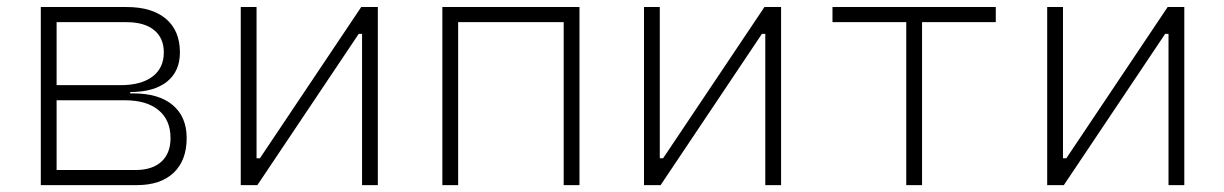

<svg xmlns="http://www.w3.org/2000/svg" viewBox="-20 -538 3556 558"><path d="M98.6 0V-517.6H347.7Q421.9 -517.6 462.4 -483.2Q502.9 -448.7 502.9 -385.7Q502.9 -330.6 465.1 -300.5Q427.2 -270.5 358.4 -270.5V-266.6H367.2Q441.4 -266.6 481.9 -232.7Q522.5 -198.7 522.5 -136.7Q522.5 -71.8 484.6 -35.9Q446.8 0 377.9 0ZM144.5 -43.9H374Q422.4 -43.9 449 -68.1Q475.6 -92.3 475.6 -136.7Q475.6 -189 440.9 -217.8Q406.2 -246.6 342.8 -246.6H144.5ZM144.5 -290.5H330.1Q390.1 -290.5 423.1 -315.4Q456.1 -340.3 456.1 -385.7Q456.1 -427.7 427.7 -450.7Q399.4 -473.6 347.7 -473.6H144.5Z M679.7 0V-517.6H725.6V-78.1H735.4L1029.8 -517.6H1078.1V0H1032.2V-439.5H1022.5L728 0Z M1618.2 0V-473.6H1311.5V0H1265.6V-517.6H1664.1V0Z M1851.6 0V-517.6H1897.5V-78.1H1907.2L2201.7 -517.6H2250V0H2204.1V-439.5H2194.3L1899.9 0Z M2613.8 0V-473.6H2399.4V-517.6H2874V-473.6H2659.7V0Z M3023.4 0V-517.6H3069.3V-78.1H3079.1L3373.5 -517.6H3421.9V0H3376V-439.5H3366.2L3071.8 0Z"/></svg>

Font: Cascadia Mono ExtraLight
Style: Regular
Weight: 200
Monospace: yes
Designer: Aaron Bell
Foundry: Saja Typeworks
Version: Version 2404.023; ttfautohint (v1.8.4)